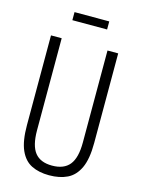

<svg xmlns="http://www.w3.org/2000/svg" viewBox="-126 -905 727 988"><g transform="rotate(15 238.0 -410.5)"><path d="M235 12Q181 12 141.5 -7.5Q102 -27 80.5 -75Q59 -123 59 -208V-686H116V-196Q116 -114 145.5 -77Q175 -40 237 -40Q300 -40 330 -77Q360 -114 360 -196V-686H417V-208Q417 -123 394.5 -75Q372 -27 331.5 -7.5Q291 12 235 12ZM145 -790V-833H330V-790Z"/></g></svg>

Font: Archivo ExtraCondensed ExtraLight
Style: Regular
Weight: 250
Width: 2
Designer: Hector Gatti
Foundry: Omnibus-Type
Version: Version 2.001